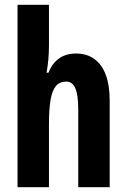

<svg xmlns="http://www.w3.org/2000/svg" viewBox="-20 -780 529 800"><path d="M184 -591Q184 -562 181.5 -533Q179 -504 174 -477H182Q192 -503 208.5 -521Q225 -539 247 -548Q269 -557 296 -557Q342 -557 373.5 -534Q405 -511 421 -467.5Q437 -424 437 -361V0H306V-324Q306 -384 294 -412Q282 -440 256 -440Q228 -440 212.5 -421Q197 -402 190.5 -363Q184 -324 184 -263V0H53V-760H184Z"/></svg>

Font: Noto Sans Display ExtraCondensed
Style: Bold
Weight: 700
Width: 2
Designer: Monotype Design Team
Foundry: Monotype Imaging Inc.
Version: Version 2.003